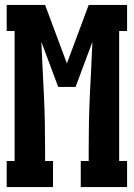

<svg xmlns="http://www.w3.org/2000/svg" viewBox="-20 -755 540 775"><path d="M7 0V-105H39V-630H7V-735H162L250 -499L338 -735H493V-630H461V-105H493V0H306V-105H338V-147Q338 -202 339 -257Q340 -312 342.5 -367Q345 -422 348 -476.5Q351 -531 353 -586L285 -404H215L147 -586Q149 -531 152 -476.5Q155 -422 157.5 -367Q160 -312 161 -257Q162 -202 162 -147V-105H194V0Z"/></svg>

Font: Iosevka Slab Extrabold
Style: Regular
Weight: 800
Monospace: yes
Designer: Belleve Invis
Foundry: Belleve Invis
Version: Version 11.1.1; ttfautohint (v1.8.3)